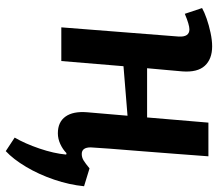

<svg xmlns="http://www.w3.org/2000/svg" viewBox="-65 -499 757 667"><g transform="rotate(90 313.5 -165.5)"><path d="M382 -230 210 -216 192 0H75L107 -408Q109 -445 82 -445Q66 -445 28 -429L8 -489Q22 -497 45 -505Q68 -513 94 -518.5Q120 -524 141 -524Q185 -524 208.5 -498.5Q232 -473 228 -420Q225 -387 222.5 -358.5Q220 -330 217 -298H388L406 -511H523Q519 -460 514.5 -398Q510 -336 505 -275.5Q500 -215 496.5 -168.5Q493 -122 492 -102Q492 -71 515 -71Q527 -71 537.5 -77.5Q548 -84 565 -98L627 -79Q622 -28 604 25Q586 78 559.5 122.5Q533 167 505 193L458 162Q479 126 496 76Q513 26 517 -17L512 -18Q499 -5 480.5 3.5Q462 12 443 12Q404 12 385 -14.5Q366 -41 370 -90Z"/></g></svg>

Font: Literata 12pt SemiBold
Style: Italic
Weight: 600
Italic angle: -2°
Designer: Latin by Veronika Burian and Jose Scaglione. Greek by Irene Vlachou. Cyrillic by Vera Evstafieva
Foundry: TypeTogether
Version: Version 3.002